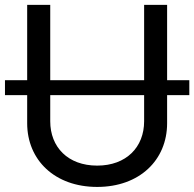

<svg xmlns="http://www.w3.org/2000/svg" viewBox="-23 -747 789 780"><path d="M746.1 -421.2H655.9V-727.3H562.5V-421.2H181.1V-727.3H87.4V-421.2H-2.8V-360.4H87.4V-246.4C87.4 -96.6 199.6 12.4 371.8 12.4C543.7 12.4 655.9 -96.6 655.9 -246.4V-360.4H746.1ZM181.1 -254.3V-360.4H562.5V-254.3C562.5 -149.5 490.4 -74.2 371.8 -74.2C252.8 -74.2 181.1 -149.5 181.1 -254.3Z"/></svg>

Font: Margiela Sans Text
Style: Regular
Weight: 400
Designer: Stefan Endress, Andreas Faust
Version: Version 1.100;FEAKit 1.0